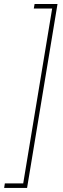

<svg xmlns="http://www.w3.org/2000/svg" viewBox="-41 -785 313 949"><path d="M-20.5 144 -17.1 121.6H73.7L216.8 -742.7H126L129.9 -765.1H243.2L92.8 144Z"/></svg>

Font: Inter Display Thin
Style: Italic
Weight: 100
Italic angle: -9.39999°
Designer: Rasmus Andersson
Foundry: rsms
Version: Version 4.000;git-a52131595